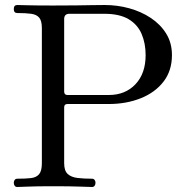

<svg xmlns="http://www.w3.org/2000/svg" viewBox="-20 -746 745 766"><path d="M49 0Q42 0 38.5 -5Q35 -10 35 -17Q35 -23 38.5 -28Q42 -33 49 -33Q82 -33 103.5 -35.5Q125 -38 136 -51Q147 -64 147 -95V-634Q147 -663 136.5 -675.5Q126 -688 104.5 -691Q83 -694 49 -694Q35 -694 35 -710Q35 -726 49 -726Q57 -726 90.5 -725Q124 -724 191 -724Q247 -724 284 -724.5Q321 -725 347.5 -725.5Q374 -726 398 -726Q448 -726 495.5 -713Q543 -700 581.5 -674.5Q620 -649 643 -612Q666 -575 666 -526Q666 -464 632.5 -420.5Q599 -377 541.5 -354Q484 -331 413 -331H249Q236 -331 236 -318V-95Q236 -65 250 -52Q264 -39 289.5 -36Q315 -33 347 -33Q354 -33 357.5 -28Q361 -23 361 -17Q361 -10 357.5 -5Q354 0 347 0Q337 0 299.5 -1.5Q262 -3 191 -3Q124 -3 92 -1.5Q60 0 49 0ZM249 -367H414Q480 -367 520.5 -410Q561 -453 561 -526Q561 -573 545 -610.5Q529 -648 493 -669.5Q457 -691 396 -691H257Q236 -691 236 -670V-381Q236 -367 249 -367Z"/></svg>

Font: Zen Old Mincho
Style: Regular
Weight: 400
Designer: Yoshimichi Ohira
Foundry: Positype
Version: Version 1.001